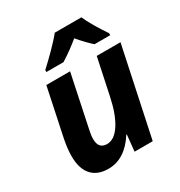

<svg xmlns="http://www.w3.org/2000/svg" viewBox="-181 -892 966 1029"><g transform="rotate(-30 302.0 -378.0)"><path d="M127.9 -545.9H274.9L208 -227.1Q200.2 -193.8 200.2 -168.9Q200.2 -108.9 252.9 -108.9Q297.9 -108.9 334.5 -164.6Q371.1 -220.2 392.1 -319.8L439.9 -545.9H586.9L471.2 0H358.9L369.1 -101.1H366.2Q295.4 9.8 192.9 9.8Q125.5 9.8 89.8 -30.5Q54.2 -70.8 54.2 -147Q54.2 -192.4 65.9 -251ZM558.1 -606H461.4Q430.7 -631.8 382.3 -688Q331.1 -645 269 -606H163.1V-618.2Q193.8 -646 237.8 -689.9Q281.7 -733.9 307.1 -766.1H472.2Q482.9 -739.7 508.3 -696.5Q533.7 -653.3 558.1 -618.2Z"/></g></svg>

Font: CAA NEO Sans
Style: Bold Italic
Weight: 700
Italic angle: -12°
Version: Version 1.10